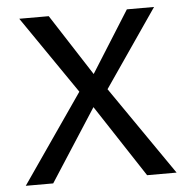

<svg xmlns="http://www.w3.org/2000/svg" viewBox="-48 -675 708 722"><g transform="rotate(-5 306.0 -314.0)"><path d="M478.5 0 299.8 -272.5 124 0H20.5L252 -335L50.8 -627.9H162.1L311.5 -396.5L457 -627.9H559.6L358.4 -335L589.8 0Z"/></g></svg>

Font: Padauk GrcRegTest
Style: Regular
Weight: 500
Designer: Debbi Hosken
Foundry: SIL
Version: Version 2.0